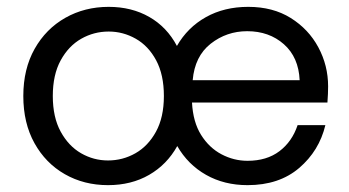

<svg xmlns="http://www.w3.org/2000/svg" viewBox="-20 -528 1019 560"><path d="M295 12Q225 12 169 -20Q113 -52 80.5 -110.5Q48 -169 48 -248Q48 -327 81 -385.5Q114 -444 170.5 -476Q227 -508 297 -508Q364 -508 415.5 -478.5Q467 -449 496 -394Q527 -448 580.5 -478Q634 -508 704 -508Q776 -508 828 -475.5Q880 -443 908.5 -390Q937 -337 937 -276Q937 -265 936.5 -254Q936 -243 935 -229H540Q543 -172 566.5 -134.5Q590 -97 626 -78Q662 -59 702 -59Q758 -59 795 -87Q832 -115 848 -163H929Q911 -88 852.5 -38Q794 12 702 12Q634 12 581 -18Q528 -48 497 -102Q467 -48 415 -18Q363 12 295 12ZM542 -294H854Q851 -361 808 -399Q765 -437 701 -437Q641 -437 594.5 -400.5Q548 -364 542 -294ZM295 -60Q338 -60 375 -81Q412 -102 435 -144Q458 -186 458 -248Q458 -310 435.5 -352Q413 -394 376 -415Q339 -436 297 -436Q254 -436 217 -415Q180 -394 157 -352Q134 -310 134 -248Q134 -186 157 -144Q180 -102 216.5 -81Q253 -60 295 -60Z"/></svg>

Font: DeepMind Sans
Style: Regular
Weight: 400
Designer: Jonny Pinhorn / Modifications: Colophon Foundry
Foundry: Colophon Foundry
Version: Version 1.002; ttfautohint (v1.8.2)